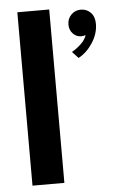

<svg xmlns="http://www.w3.org/2000/svg" viewBox="-51 -724 454 759"><g transform="rotate(-5 176.0 -344.0)"><path d="M173.5 0H47V-688H173.5ZM297.5 -676.5Q321 -676.5 336.8 -660.2Q352.5 -644 352.5 -615.5Q352.5 -577 329.2 -541Q306 -505 272.5 -487L248.5 -513Q267 -523 284.8 -539.8Q302.5 -556.5 308 -575Q301 -571.5 290.5 -571.5Q271.5 -571.5 257.8 -585.8Q244 -600 244 -622.5Q244 -645 259.5 -660.8Q275 -676.5 297.5 -676.5Z"/></g></svg>

Font: League Spartan SemiBold
Style: Regular
Weight: 600
Foundry: The League of Moveable Type
Version: Version 2.002